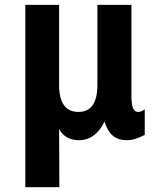

<svg xmlns="http://www.w3.org/2000/svg" viewBox="-20 -567 642 796"><path d="M85 -546.9H225.1V-214.8Q225.1 -103 305.2 -103Q383.8 -103 383.8 -214.8V-546.9H524.9V-168Q524.9 -134.3 531.7 -118.2Q538.1 -103 553.2 -103Q565.9 -103 580.1 -113.8V-7.8Q559.1 3.4 541 8.8Q522.9 14.2 505.9 14.2Q470.7 14.2 448.5 -3.9Q426.3 -22 413.1 -63Q395 -24.9 368.2 -5.4Q341.3 14.2 307.1 14.2Q250.5 14.2 225.1 -32.2L226.1 209H85Z"/></svg>

Font: Hack
Style: Bold
Weight: 700
Monospace: yes
Designer: Christopher Simpkins
Foundry: Christopher Simpkins
Version: Version 2.017